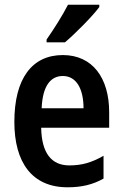

<svg xmlns="http://www.w3.org/2000/svg" viewBox="-20 -786 521 816"><path d="M402 -756V-766H269C246 -721 212 -667 178 -618V-606H256C302 -645 374 -718 402 -756ZM247 -552C116 -552 41 -452 41 -268C41 -96 116 10 267 10C326 10 374 -1 420 -27V-124C370 -95 327 -83 275 -83C198 -83 157 -136 155 -243H444V-309C444 -455 373 -552 247 -552ZM247 -463C306 -463 335 -406 335 -326H157C161 -421 195 -463 247 -463Z"/></svg>

Font: Noto Sans Sinhala UI Condensed SemiBold
Style: Regular
Weight: 600
Width: 3
Designer: Jelle Bosma - Monotype Design Team
Foundry: Monotype Imaging Inc.
Version: Version 2.006